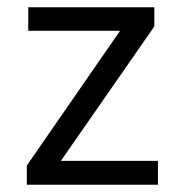

<svg xmlns="http://www.w3.org/2000/svg" viewBox="-20 -510 494 530"><path d="M54 0V-53L328 -449L331 -425H58V-490H406V-437L130 -40L127 -66H416V0Z"/></svg>

Font: Nunito Sans 10pt SemiCondensed
Style: Regular
Weight: 400
Width: 4
Designer: Vernon Adams
Foundry: Vernon Adams
Version: Version 3.101;gftools[0.9.27]